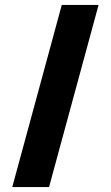

<svg xmlns="http://www.w3.org/2000/svg" viewBox="-20 -763 452 783"><path d="M30 0 232 -743H382L180 0Z"/></svg>

Font: Aneo
Style: Bold
Weight: 700
Designer: Anastasios Pappas
Foundry: Anastasios Pappas
Version: Version 1.000